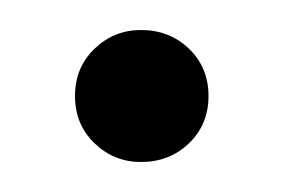

<svg xmlns="http://www.w3.org/2000/svg" viewBox="-20 -442 189 128"><path d="M74 -334Q56 -334 43 -346.5Q30 -359 30 -378Q30 -397 43 -409.5Q56 -422 74 -422Q93 -422 106 -409.5Q119 -397 119 -378Q119 -359 106 -346.5Q93 -334 74 -334Z"/></svg>

Font: Fustat Light
Style: Regular
Weight: 300
Designer: Mohamed Gaber, Khaled Hosny, Laura Garcia Mut
Foundry: Kief Type Foundry, Alif Type Foundry, Hard Type Foundry
Version: Version 1.007